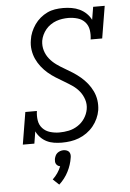

<svg xmlns="http://www.w3.org/2000/svg" viewBox="-63 -789 727 1076"><g transform="rotate(-5 300.0 -251.0)"><path d="M262 8Q262 8 262 8Q262 8 261 8Q239 8 217 4.5Q195 1 176 -8.5Q157 -18 142 -33.5Q127 -49 118 -68L107 0H42L72 -181H137Q133 -154 137 -128Q141 -102 158 -83.5Q175 -65 200.5 -57.5Q226 -50 252 -50Q279 -50 305.5 -55.5Q332 -61 356 -76.5Q380 -92 395.5 -115.5Q411 -139 416 -166Q421 -194 412.5 -220.5Q404 -247 387.5 -267.5Q371 -288 349 -303Q327 -318 304 -331.5Q281 -345 258.5 -359Q236 -373 216 -390Q196 -407 179.5 -428Q163 -449 152 -473Q141 -497 137 -524.5Q133 -552 138 -580Q141 -603 150 -624.5Q159 -646 172.5 -665.5Q186 -685 204.5 -700.5Q223 -716 244 -726Q265 -736 287.5 -739.5Q310 -743 333 -743Q357 -743 381 -739Q405 -735 426 -725Q447 -715 463.5 -699Q480 -683 490 -663L502 -735H567L537 -554H472Q476 -581 472 -607Q468 -633 451.5 -651.5Q435 -670 409.5 -677.5Q384 -685 357 -685Q341 -685 323.5 -682.5Q306 -680 289.5 -674Q273 -668 257.5 -657.5Q242 -647 230.5 -633Q219 -619 211.5 -603Q204 -587 201 -570Q197 -541 205 -515Q213 -489 229.5 -468.5Q246 -448 267.5 -432.5Q289 -417 312 -404Q335 -391 357.5 -376.5Q380 -362 400 -345Q420 -328 436.5 -307.5Q453 -287 464.5 -263Q476 -239 480 -212Q484 -185 480 -156Q476 -132 465.5 -109Q455 -86 439 -66.5Q423 -47 402 -32Q381 -17 357.5 -8Q334 1 310 4.5Q286 8 262 8ZM226 241 192 209Q208 194 220 176.5Q232 159 240 139Q233 138 227 134Q221 130 217.5 124Q214 118 213.5 110.5Q213 103 214 96Q216 87 220 78Q224 69 231.5 63Q239 57 248 54Q257 51 266 51Q275 51 283.5 54Q292 57 297 63Q302 69 303.5 78Q305 87 303 96Q297 136 277.5 174Q258 212 226 241Z"/></g></svg>

Font: Iosevka Curly Slab LtEx
Style: Italic
Weight: 300
Width: 7
Italic angle: -9°
Monospace: yes
Designer: Belleve Invis
Foundry: Belleve Invis
Version: Version 11.1.0; ttfautohint (v1.8.3)